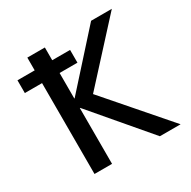

<svg xmlns="http://www.w3.org/2000/svg" viewBox="-162 -886 1036 1043"><g transform="rotate(-30 356.0 -365.0)"><path d="M32 -570V-650H140V-730H250V-650H362V-570H250V-410H252L540 -730H670L350 -380L680 0H550L252 -350H250V0H140V-570Z"/></g></svg>

Font: Mplus 1p Medium
Style: Regular
Weight: 500
Version: Version 1.061